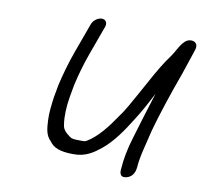

<svg xmlns="http://www.w3.org/2000/svg" viewBox="-66 -547 729 684"><g transform="rotate(10 299.0 -205.0)"><path d="M174.9 -343.2C158.6 -298.5 146.9 -255.9 137.5 -215.2L129.5 -171C125.6 -142.1 121.8 -113.2 123.2 -87.3C124.7 -58.3 125.9 -32.6 146.2 -13.4C159.6 5.8 183 17 231.2 17C276.8 18.4 305.8 -3.4 330.2 -22.9C367.4 -52.6 400.2 -100.9 425 -141.2C445.9 -173.1 464.6 -208.4 484 -246C465.6 -188.8 447.8 -129.1 432.3 -77.7C419.2 -34.9 412.1 2 409.7 37.7C408.8 44.3 405.4 72.1 433.6 65.1C460.4 58.4 463.5 33.2 464.7 24.3C467.3 -16.6 481.6 -62.2 493.3 -113.7C509.8 -174.4 539.4 -262.1 565 -332.4C575.6 -361.6 580.4 -380.1 588.4 -402.2C591.5 -410.7 595.1 -422.1 596.4 -426.6C601.8 -445.3 590 -456.6 572.4 -454.7C545.5 -451.7 531.4 -410.8 516.8 -390.5C493.1 -358.8 472.7 -323.5 452.1 -285.7L425.1 -236.8C410.1 -209.7 388.1 -168.8 372.7 -148.9C342.4 -103.7 309.2 -59.7 269.1 -36.7C268.1 -36.2 263.3 -34.4 251.9 -35H251.5C223.3 -35 218.2 -35.7 209.4 -42.2C194.2 -53.5 182.7 -64.3 181.7 -81.8C177.2 -108.6 178.8 -145.8 185 -181.8L192.7 -225C200.8 -261.6 212.4 -303.2 227.2 -343.9L265.6 -449.5C270.7 -463.6 264.1 -476 249.3 -476C234.4 -476 218.7 -463.6 213.6 -449.5Z"/></g></svg>

Font: Take Off
Style: Moose
Weight: 400
Foundry: Cannot Into Space Fonts
Version: Version 0.89